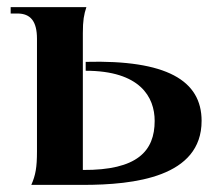

<svg xmlns="http://www.w3.org/2000/svg" viewBox="-20 -520 617 540"><path d="M68 0H213C358 0 547 -22 547 -180C547 -294 448 -352 221 -346V-321C374 -321 415 -247 415 -180C415 -95 366 -41 213 -42V-427C213 -462 216 -479 223 -500H10V-482H29C66 -482 84 -460 84 -411V-94C84 -49 80 -27 68 0Z"/></svg>

Font: Sinistre
Style: Bold
Weight: 700
Designer: Jules Durand
Foundry: Collletttivo
Version: Version 69.420;Glyphs 3.2 (3217)